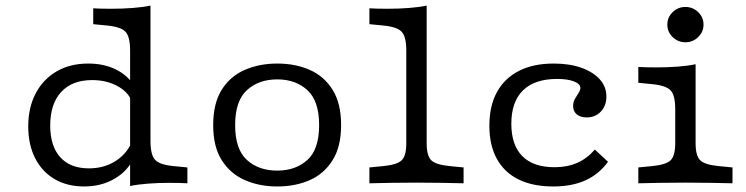

<svg xmlns="http://www.w3.org/2000/svg" viewBox="-20 -653 2657 684"><path d="M279.8 11.3Q219.4 11.3 174.6 -14.9Q129.8 -41.1 105.2 -89.5Q80.6 -137.9 80.6 -202.4Q80.6 -270.2 107.3 -320.6Q133.9 -371 181.9 -398.8Q229.8 -426.6 294.4 -426.6Q347.6 -426.6 389.1 -407.3Q430.6 -387.9 457.3 -350L446 -300Q430.6 -330.6 393.1 -349.2Q355.6 -367.7 308.1 -367.7Q237.1 -367.7 198 -325.4Q158.9 -283.1 158.9 -205.6Q158.9 -132.3 194.8 -92.7Q230.6 -53.2 296.8 -53.2Q351.6 -53.2 393.1 -80.2Q434.7 -107.3 452.4 -154L458.9 -95.2Q437.9 -46 389.9 -17.3Q341.9 11.3 279.8 11.3ZM443.5 0V-206.5H516.1V-150.8Q516.1 -101.6 532.3 -83.9Q548.4 -66.1 598.4 -61.3L647.6 -56.5V0Q636.3 -0.8 619.8 -1.2Q603.2 -1.6 582.3 -1.6Q543.5 -1.6 506.9 1.2Q470.2 4 443.5 9.7ZM443.5 -206.5V-472.6Q443.5 -521.8 427.4 -539.5Q411.3 -557.3 361.3 -562.1L312.1 -566.9V-623.4Q323.4 -622.6 340.3 -622.2Q357.3 -621.8 377.4 -621.8Q416.1 -621.8 452.8 -624.6Q489.5 -627.4 516.1 -633.1V-623.4V-206.5Z M967.7 11.3Q904 11.3 852.4 -11.3Q800.8 -33.9 770.2 -81.9Q739.5 -129.8 739.5 -207.3Q739.5 -284.7 769.8 -333.1Q800 -381.5 852 -404Q904 -426.6 967.7 -426.6Q1032.3 -426.6 1083.5 -404Q1134.7 -381.5 1164.9 -333.1Q1195.2 -284.7 1195.2 -207.3Q1195.2 -130.6 1164.9 -82.3Q1134.7 -33.9 1083.5 -11.3Q1032.3 11.3 967.7 11.3ZM967.7 -45.2Q1033.1 -45.2 1075 -83.1Q1116.9 -121 1116.9 -207.3Q1116.9 -293.5 1075 -331.9Q1033.1 -370.2 967.7 -370.2Q901.6 -370.2 859.7 -331.9Q817.7 -293.5 817.7 -207.3Q817.7 -121 859.7 -83.1Q901.6 -45.2 967.7 -45.2Z M1463.7 -2.4Q1410.5 -2.4 1371.8 -1.6Q1333.1 -0.8 1296 0V-56.5L1345.2 -61.3Q1395.2 -66.1 1411.3 -82.3Q1427.4 -98.4 1427.4 -142.7V-206.5H1500V-142.7Q1500 -98.4 1516.1 -82.3Q1532.3 -66.1 1582.3 -61.3L1631.5 -56.5V0Q1594.4 -0.8 1555.6 -1.6Q1516.9 -2.4 1463.7 -2.4ZM1427.4 -206.5V-472.6Q1427.4 -521.8 1411.3 -539.5Q1395.2 -557.3 1345.2 -562.1L1296 -566.9V-623.4Q1307.3 -622.6 1324.2 -622.2Q1341.1 -621.8 1361.3 -621.8Q1400 -621.8 1436.7 -624.6Q1473.4 -627.4 1500 -633.1V-623.4V-206.5Z M1950.8 11.3Q1878.2 11.3 1827.4 -13.7Q1776.6 -38.7 1750 -87.1Q1723.4 -135.5 1723.4 -204.8Q1723.4 -275.8 1750.4 -325Q1777.4 -374.2 1828.6 -400.4Q1879.8 -426.6 1952.4 -426.6Q2008.9 -426.6 2050.8 -411.7Q2092.7 -396.8 2116.5 -370.6Q2140.3 -344.4 2140.3 -308.9Q2140.3 -276.6 2120.6 -255.6Q2100.8 -234.7 2070.2 -234.7Q2047.6 -234.7 2034.7 -245.6Q2021.8 -256.5 2021.8 -275Q2021.8 -289.5 2028.2 -300.8Q2034.7 -312.1 2041.1 -321.8Q2047.6 -331.5 2047.6 -339.5Q2047.6 -354 2025 -362.9Q2002.4 -371.8 1964.5 -371.8Q1884.7 -371.8 1843.1 -331Q1801.6 -290.3 1801.6 -212.1Q1801.6 -136.3 1840.7 -96.8Q1879.8 -57.3 1955.6 -57.3Q2000.8 -57.3 2035.9 -72.6Q2071 -87.9 2099.2 -120.2L2146 -76.6Q2113.7 -32.3 2065.7 -10.5Q2017.7 11.3 1950.8 11.3Z M2385.5 -206.5V-263.7Q2385.5 -312.9 2369.4 -330.6Q2353.2 -348.4 2303.2 -353.2L2254 -358.1V-414.5Q2265.3 -413.7 2282.3 -413.3Q2299.2 -412.9 2319.4 -412.9Q2358.1 -412.9 2394.8 -415.7Q2431.5 -418.5 2458.1 -424.2V-414.5V-206.5ZM2421.8 -2.4Q2368.5 -2.4 2329.8 -1.6Q2291.1 -0.8 2254 0V-56.5L2303.2 -61.3Q2353.2 -66.1 2369.4 -82.3Q2385.5 -98.4 2385.5 -142.7V-206.5H2458.1V-142.7Q2458.1 -98.4 2474.2 -82.3Q2490.3 -66.1 2540.3 -61.3L2589.5 -56.5V0Q2552.4 -0.8 2513.7 -1.6Q2475 -2.4 2421.8 -2.4ZM2421.8 -502.4Q2395.2 -502.4 2376.2 -521Q2357.3 -539.5 2357.3 -565.3Q2357.3 -591.1 2376.2 -609.7Q2395.2 -628.2 2421.8 -628.2Q2448.4 -628.2 2467.3 -609.7Q2486.3 -591.1 2486.3 -565.3Q2486.3 -539.5 2467.3 -521Q2448.4 -502.4 2421.8 -502.4Z"/></svg>

Font: Playfair 5pt SemiExpanded Light
Style: Regular
Weight: 300
Width: 6
Designer: Claus Eggers Sørensen
Foundry: Claus Eggers Sørensen
Version: Version 2.203